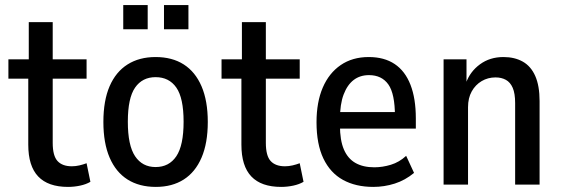

<svg xmlns="http://www.w3.org/2000/svg" viewBox="-20 -725 2204 754"><path d="M247 9Q169 9 130 -32Q91 -73 91 -157V-416H13V-492H93V-638H187V-492H320V-416H187V-164Q187 -113 206 -92.5Q225 -72 262 -72Q277 -72 292 -75.5Q307 -79 320 -84L335 -11Q318 -1 294.5 4Q271 9 247 9Z M592 9Q527 9 481 -20Q435 -49 410.5 -106Q386 -163 386 -246Q386 -330 410.5 -386.5Q435 -443 481 -472Q527 -501 591 -501Q656 -501 701.5 -472Q747 -443 771.5 -386Q796 -329 796 -246Q796 -163 771.5 -106Q747 -49 701.5 -20Q656 9 592 9ZM591 -69Q644 -69 672.5 -111.5Q701 -154 701 -247Q701 -340 672.5 -381Q644 -422 591 -422Q539 -422 510.5 -381Q482 -340 482 -247Q482 -154 510.5 -111.5Q539 -69 591 -69ZM624 -610V-705H720V-610ZM464 -610V-705H560V-610Z M1084 9Q1006 9 967 -32Q928 -73 928 -157V-416H850V-492H930V-638H1024V-492H1157V-416H1024V-164Q1024 -113 1043 -92.5Q1062 -72 1099 -72Q1114 -72 1129 -75.5Q1144 -79 1157 -84L1172 -11Q1155 -1 1131.5 4Q1108 9 1084 9Z M1446 9Q1377 9 1327 -18.5Q1277 -46 1250 -102.5Q1223 -159 1223 -245Q1223 -324 1247.5 -381Q1272 -438 1318 -469.5Q1364 -501 1428 -501Q1489 -501 1530 -473.5Q1571 -446 1592 -392Q1613 -338 1613 -260V-220H1300V-285H1545L1531 -268Q1531 -357 1505 -393.5Q1479 -430 1429 -430Q1394 -430 1369 -411Q1344 -392 1329.5 -354Q1315 -316 1315 -256V-233Q1315 -174 1330.5 -138Q1346 -102 1376 -85Q1406 -68 1450 -68Q1482 -68 1515 -78Q1548 -88 1575 -113L1606 -46Q1571 -17 1530 -4Q1489 9 1446 9Z M1722 0V-492H1812V-399H1810Q1826 -444 1865 -472.5Q1904 -501 1957 -501Q2001 -501 2033 -483Q2065 -465 2082 -426.5Q2099 -388 2099 -328V0H2003V-320Q2003 -358 1993.5 -380Q1984 -402 1966.5 -411.5Q1949 -421 1926 -421Q1896 -421 1871.5 -406.5Q1847 -392 1832.5 -366Q1818 -340 1818 -304V0Z"/></svg>

Font: Nunito Sans 10pt Condensed SemiBold
Style: Regular
Weight: 600
Width: 3
Designer: Vernon Adams
Foundry: Vernon Adams
Version: Version 3.101;gftools[0.9.27]